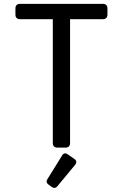

<svg xmlns="http://www.w3.org/2000/svg" viewBox="-20 -752 626 978"><path d="M311.5 29.3Q317.9 29.3 323.7 33.2L358.9 57.6Q368.7 64.5 368.7 73.2Q368.7 80.6 362.8 87.4L272.5 196.3Q265.1 205.1 257.3 205.1Q250 205.1 244.1 200.7L227.1 188Q217.3 180.7 217.3 172.9Q217.3 167.5 221.2 161.1L296.9 39.1Q302.7 29.3 311.5 29.3ZM273.4 0Q249 0 249 -23.9V-654.3H83Q58.6 -654.3 58.6 -678.2V-708.5Q58.6 -732.4 83 -732.4H502.9Q527.3 -732.4 527.3 -708.5V-678.2Q527.3 -654.3 502.9 -654.3H336.9V-23.9Q336.9 0 312.5 0Z"/></svg>

Font: Simply Mono
Style: Book
Weight: 400
Designer: Wojciech Kalinowski "wmk69" (wmk69@o2.pl)
Foundry: Wojciech Kalinowski "wmk69" (wmk69@o2.pl)
Version: Version 1.0.0